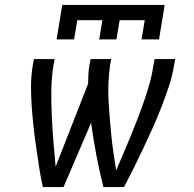

<svg xmlns="http://www.w3.org/2000/svg" viewBox="-20 -760 790 780"><path d="M154 0Q145 -40 139 -80.5Q133 -121 127 -161.5Q121 -202 116.5 -243Q112 -284 109 -325.5Q106 -367 106 -409Q106 -451 113 -494L118 -520H202L197 -494Q189 -442 188.5 -390Q188 -338 190.5 -286.5Q193 -235 197 -184Q201 -133 206 -83L338 -420Q338 -438 339 -456.5Q340 -475 343 -494L348 -520H432L427 -494Q422 -458 420.5 -421.5Q419 -385 421 -349.5Q423 -314 426 -278.5Q429 -243 432.5 -208Q436 -173 441 -138Q446 -103 452 -68Q467 -103 482 -138Q497 -173 511.5 -208.5Q526 -244 539.5 -279Q553 -314 565.5 -350Q578 -386 588 -422Q598 -458 603 -494L608 -520H692L687 -494Q680 -451 666 -409Q652 -367 636 -325.5Q620 -284 601.5 -243Q583 -202 564 -161.5Q545 -121 525 -80.5Q505 -40 484 0H400Q384 -64 371.5 -129.5Q359 -195 350 -261L238 0ZM210 -600 233 -740H649L626 -600H555L568 -678H466L453 -600H383L396 -678H294L281 -600Z"/></svg>

Font: Iosevka Custom Oblique
Style: Regular
Weight: 400
Italic angle: -9°
Designer: Belleve Invis
Foundry: Belleve Invis
Version: Version 27.0.1